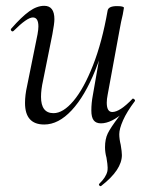

<svg xmlns="http://www.w3.org/2000/svg" viewBox="-20 -415 504 660"><path d="M66 -61Q66 -88 73 -119L109 -297Q112 -314 112 -324Q112 -355 93 -355Q73 -355 27 -309Q25 -307 23 -307Q20 -307 18 -310.5Q16 -314 19 -317Q54 -357 80.5 -376Q107 -395 132 -395Q167 -395 167 -349Q167 -334 160 -297L128 -138Q121 -107 121 -82Q121 -26 164 -26Q197 -26 232.5 -68Q268 -110 299.5 -190Q331 -270 350 -379L363 -378Q343 -262 307.5 -173.5Q272 -85 226.5 -36Q181 13 132 13Q66 13 66 -61ZM326 225Q323 225 321 222Q319 219 321 217Q344 195 349 174Q350 170 350 161Q350 151 346 127Q341 109 341 91Q341 63 350.5 43.5Q360 24 388 -13Q411 -42 421 -58L408 -31Q363 9 327 9Q310 9 302 -1.5Q294 -12 294 -35Q294 -61 299 -87L350 -379Q353 -394 382 -394Q406 -394 406 -388L402 -365Q396 -341 391 -312L350 -89Q347 -74 347 -62Q347 -30 366 -30Q392 -30 435 -75Q435 -76 437 -76Q440 -76 442.5 -73Q445 -70 444 -68Q416 -31 403 -1.5Q390 28 390 46Q390 63 395 83Q399 107 399 118Q399 169 328 224Z"/></svg>

Font: Cormorant Garamond
Style: Italic
Weight: 400
Italic angle: -10°
Designer: Christian Thalmann (Catharsis Fonts)
Foundry: Catharsis Fonts
Version: Version 4.000